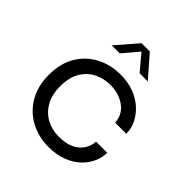

<svg xmlns="http://www.w3.org/2000/svg" viewBox="-200 -879 1031 1031"><g transform="rotate(45 315.0 -364.0)"><path d="M328.5 10Q252.5 10 190.5 -23.2Q128.5 -56.5 92.2 -118.5Q56 -180.5 56 -266Q56 -351.5 92.2 -412.8Q128.5 -474 190.5 -506.5Q252.5 -539 328.5 -539Q386.5 -539 432 -521.2Q477.5 -503.5 509 -474Q540.5 -444.5 557.2 -409.2Q574 -374 574 -339Q574 -338.5 574 -337.5Q574 -336.5 574 -335.5H489.5Q489.5 -338 489 -341.2Q488.5 -344.5 488 -348Q484 -381.5 462.5 -406.8Q441 -432 406.5 -446.5Q372 -461 328 -461Q278.5 -461 236.2 -439.8Q194 -418.5 168.2 -375.2Q142.5 -332 142.5 -266Q142.5 -200.5 168 -156.5Q193.5 -112.5 235.8 -90.2Q278 -68 328 -68Q382 -68 417 -85Q452 -102 469.8 -130.2Q487.5 -158.5 489.5 -191H574Q574 -155 558 -119.2Q542 -83.5 511 -54.2Q480 -25 434.2 -7.5Q388.5 10 328.5 10ZM183 -616 288.5 -737.5H351L457 -616H395L307 -720.5H332.5L244 -616Z"/></g></svg>

Font: Epilogue
Style: Regular
Weight: 400
Designer: Tyler Finck
Foundry: Etcetera Type Co
Version: Version 2.112